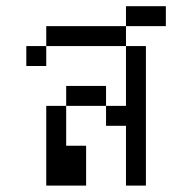

<svg xmlns="http://www.w3.org/2000/svg" viewBox="-20 -582 540 602"><path d="M500 -500V-562.5H375V-500H125V-437.5H62.5V-375H125V-437.5H375V-250H312.5V-187.5H375V0H437.5V-437.5H375V-500ZM125 -250Q125 -250 125 0H250Q250 0 250 -125H187.5Q187.5 -125 187.5 -250ZM187.5 -250H312.5V-312.5H187.5Z"/></svg>

Font: BFUnifontExMono
Style: Regular
Weight: 500
Version: Version 15.0.06